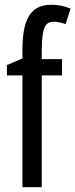

<svg xmlns="http://www.w3.org/2000/svg" viewBox="-20 -785 316 805"><path d="M240 -469V-537H155V-574C156 -665 167 -694 206 -694C221 -694 237 -690 255 -684L276 -749C248 -760 225 -765 196 -765C101 -765 74 -695 74 -571V-540L9 -512V-469H74V0H155V-469Z"/></svg>

Font: Noto Sans UI Condensed
Style: Regular
Weight: 400
Width: 3
Designer: Monotype Design Team
Foundry: Monotype Imaging Inc.
Version: Version 1.901